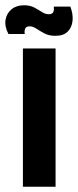

<svg xmlns="http://www.w3.org/2000/svg" viewBox="-45 -709 296 729"><path d="M42 0V-525H166V0ZM165 -573Q141 -573 124 -582Q107 -591 93.5 -600Q80 -609 68 -609Q54 -609 50.5 -600Q47 -591 49 -580H-13Q-28 -609 -24 -633.5Q-20 -658 -1.5 -673.5Q17 -689 46 -689Q69 -689 85 -680.5Q101 -672 114 -663.5Q127 -655 140 -655Q154 -655 157.5 -663.5Q161 -672 159 -684H222Q233 -656 230.5 -630.5Q228 -605 212 -589Q196 -573 165 -573Z"/></svg>

Font: Bricolage Grotesque 72pt SemiCondensed SemiBold
Style: Regular
Weight: 600
Width: 4
Designer: Mathieu Triay
Foundry: Atelier Triay
Version: Version 1.001;gftools[0.9.33.dev8+g029e19f]